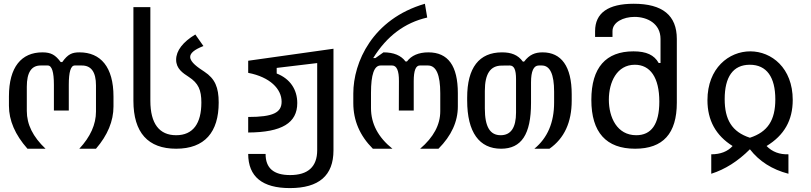

<svg xmlns="http://www.w3.org/2000/svg" viewBox="-20 -780 4254 1007"><path d="M124 0H218.8C152.8 -62.5 120.6 -127 120.6 -198.2V-325.2C120.6 -399.4 144.5 -436.5 192.9 -436.5H230.5C252 -436.5 262.7 -402.8 262.7 -335.4V-200.2H340.8V-335.4C340.8 -402.8 351.1 -436.5 372.1 -436.5H408.7C458.5 -437 483.4 -401.9 483.4 -332V-194.8C483.4 -127.4 454.1 -62.5 396 0H483.4C544.4 -70.8 575.2 -145 575.2 -221.7V-273.9C575.2 -428.7 507.8 -505.4 397 -505.4C357.4 -505.4 335.9 -495.6 306.6 -454.6H298.3C270.5 -491.7 248.5 -505.4 202.1 -505.4C92.8 -505.4 26.9 -428.7 26.9 -274.9V-225.1C26.9 -148.4 59.1 -73.2 124 0Z M903.8 0C1053.7 0 1127 -86.9 1127 -242.2C1127 -321.3 1107.9 -367.2 1052.2 -403.8C1019.5 -425.3 977.5 -453.1 977.5 -481.4C977.5 -500.5 997.1 -519 1046.9 -538.6L1004.4 -599.1C939.5 -560.1 903.8 -514.2 903.8 -466.8C903.8 -419.9 938.5 -397 970.2 -376.5C1020.5 -343.8 1036.1 -308.1 1036.1 -242.2C1036.1 -133.3 993.2 -70.8 903.8 -70.8C815.9 -70.8 768.6 -130.9 768.6 -251.5V-742.7H679.7V-251.5C679.7 -84 756.8 0 903.8 0Z M1500.5 206.5C1652.8 206.5 1729 140.6 1729 8.8V-524.4L1281.7 -461.4V-397.9C1396 -376 1457 -313.5 1457 -246.6C1457 -189.5 1412.6 -166.5 1281.7 -166.5V-85C1459 -85.9 1539.1 -135.7 1539.1 -239.3C1539.1 -309.6 1502.4 -366.7 1431.2 -394.5V-423.8L1643.6 -449.2V7.8C1643.6 94.7 1595.2 138.2 1501.5 138.2C1414.6 138.2 1372.6 101.1 1373 27.3H1281.7C1282.2 147 1356 206.5 1500.5 206.5Z M1935.5 0H2038.1C1963.4 -60.1 1925.8 -130.9 1925.8 -212.9V-293.5C1925.8 -388.7 1942.4 -436.5 1976.1 -436.5H2036.6C2060.5 -436.5 2072.8 -409.2 2072.3 -355L2071.8 -200.2H2149.9V-355C2149.9 -409.2 2160.6 -436.5 2181.6 -436.5H2224.6C2267.6 -436.5 2289.1 -388.2 2289.1 -291V-196.8C2289.1 -125.5 2253.9 -60.1 2183.6 0H2279.8C2347.7 -68.4 2381.3 -142.1 2381.3 -221.7V-291C2381.3 -435.1 2330.1 -505.4 2226.6 -505.4C2175.3 -505.4 2137.2 -488.3 2114.3 -457.5H2106.9C2083.5 -489.3 2044.9 -505.4 1991.2 -505.4L1949.2 -475.6H1937.5C2008.3 -590.3 2103 -661.1 2220.7 -688L2208.5 -760.3C1933.1 -680.2 1833 -453.1 1833 -289.6V-239.3C1833 -147.9 1867.2 -68.4 1935.5 0Z M2607.9 0C2714.8 0 2765.1 -75.2 2765.1 -240.2V-347.7C2765.1 -406.7 2778.8 -436.5 2805.7 -436.5H2821.8C2864.7 -436.5 2886.2 -390.6 2886.2 -299.3V-242.2C2886.2 -137.2 2851.6 -56.6 2782.7 0H2861.8C2939.5 -54.2 2978.5 -138.7 2978.5 -252.4V-285.2C2978.5 -432.6 2923.8 -505.4 2825.7 -505.4C2786.6 -505.4 2756.8 -493.7 2729 -457H2722.2C2696.3 -492.7 2660.6 -505.4 2612.8 -505.4C2492.7 -505.4 2430.2 -424.8 2430.2 -268.1V-253.4C2430.2 -85 2494.6 0 2607.9 0ZM2606 -70.8C2549.8 -70.8 2522.9 -115.2 2522.9 -210.9V-303.2C2522.9 -393.6 2552.2 -435.5 2610.8 -436L2653.3 -436.5C2676.3 -436.5 2686.5 -414.6 2686.5 -365.7V-189.5C2686.5 -110.4 2659.2 -70.8 2606 -70.8Z M3311 0C3457.5 0 3529.8 -79.6 3529.8 -241.7V-575.7C3529.8 -699.2 3455.1 -760.3 3303.7 -760.3C3169.4 -760.3 3101.1 -711.9 3101.1 -616.7V-586.4H3192.4V-616.7C3192.4 -663.6 3249 -691.4 3308.1 -691.4C3374.5 -691.4 3444.3 -656.7 3444.3 -575.7V-449.7H3434.6C3411.1 -491.7 3370.1 -510.7 3302.2 -510.7C3158.2 -510.7 3081.5 -425.8 3081.5 -256.3C3081.5 -85.4 3159.7 0 3311 0ZM3316.9 -70.8C3216.3 -70.8 3173.3 -164.1 3173.3 -257.3C3173.3 -349.1 3215.3 -440.4 3309.6 -440.4C3390.1 -440.4 3438 -374 3438 -247.1C3438 -127.4 3395.5 -70.8 3316.9 -70.8Z M3710.4 131.3C3782.7 108.4 3850.1 65.9 3913.1 2.9C3961.9 65.9 4029.3 108.9 4115.2 131.3V29.3C4068.8 30.8 4030.3 16.6 4000.5 -14.2C4092.8 -70.3 4137.7 -148.9 4137.7 -255.9C4137.7 -423.8 4026.4 -510.7 3915 -510.7C3803.2 -510.7 3690.4 -422.9 3690.4 -254.4C3690.4 -148.9 3734.4 -69.3 3822.3 -14.2C3796.4 14.6 3758.8 29.3 3710.4 29.3ZM3913.1 -57.6C3818.8 -88.4 3780.8 -152.3 3780.8 -260.3C3780.8 -376 3824.2 -440.4 3912.6 -440.4C4001.5 -440.4 4046.4 -375 4046.4 -258.8C4046.4 -149.4 4006.3 -87.9 3913.1 -57.6Z"/></svg>

Font: Hack
Style: Regular
Weight: 400
Monospace: yes
Designer: Christopher Simpkins
Foundry: Christopher Simpkins
Version: Version 2.010